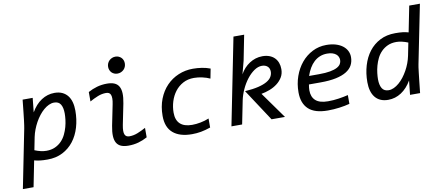

<svg xmlns="http://www.w3.org/2000/svg" viewBox="-85 -1000 3467 1504"><g transform="rotate(-10 1648.5 -248.0)"><path d="M222.2 5.9Q186.5 5.9 162.4 2.9Q138.2 0 117.2 -5.9L76.2 200.2H-8.8L84 -265.1Q85.9 -274.4 88.1 -289.6Q90.3 -304.7 93.5 -330.3Q96.7 -356 100.8 -394.8Q105 -433.6 110.8 -490.2H190.9L179.2 -377Q212.9 -436 260.7 -467.5Q308.6 -499 365.2 -499Q400.4 -499 426.3 -487.1Q452.1 -475.1 469.2 -453.6Q486.3 -432.1 494.6 -401.6Q502.9 -371.1 502.9 -334Q502.9 -263.7 484.6 -201.9Q466.3 -140.1 430.7 -94Q395 -47.9 342.5 -21Q290 5.9 222.2 5.9ZM417 -326.2Q417 -373 401.1 -398.9Q385.3 -424.8 349.1 -424.8Q328.1 -424.8 307.1 -415Q286.1 -405.3 266.1 -388.2Q246.1 -371.1 228 -347.9Q210 -324.7 195.3 -298.1Q180.7 -271.5 169.7 -242.7Q158.7 -213.9 152.8 -185.1L132.8 -84Q155.8 -74.2 180.2 -68.6Q204.6 -63 225.1 -63Q265.1 -63 294.9 -76.7Q324.7 -90.3 345.9 -112.3Q367.2 -134.3 380.9 -162.6Q394.5 -190.9 402.6 -220.2Q410.6 -249.5 413.8 -277.1Q417 -304.7 417 -326.2Z M814.9 -626Q814.9 -641.1 820.3 -653.8Q825.7 -666.5 835.2 -675.8Q844.7 -685.1 857.4 -690.4Q870.1 -695.8 884.8 -695.8Q898.9 -695.8 910.6 -690.7Q922.4 -685.5 930.9 -677Q939.5 -668.5 944.1 -656.7Q948.7 -645 948.7 -631.8Q948.7 -616.7 943.4 -604Q938 -591.3 928.5 -582Q918.9 -572.8 906.2 -567.4Q893.6 -562 878.9 -562Q864.7 -562 852.8 -567.1Q840.8 -572.3 832.5 -580.8Q824.2 -589.4 819.6 -601.1Q814.9 -612.8 814.9 -626ZM1016.6 -30.8Q982.9 -12.2 945.6 -1.7Q908.2 8.8 865.7 8.8Q831.1 8.8 807.6 -1Q784.2 -10.7 771.7 -32Q759.3 -53.2 757.8 -86.4Q756.3 -119.6 765.6 -167L798.8 -331.1Q804.7 -358.9 804.4 -377.7Q804.2 -396.5 799.3 -407.7Q794.4 -418.9 784.9 -423.6Q775.4 -428.2 762.7 -428.2Q729.5 -428.2 697.3 -415.3Q665 -402.3 631.8 -383.8V-459Q665.5 -477.5 702.9 -488.3Q740.2 -499 782.7 -499Q817.4 -499 840.8 -489.3Q864.3 -479.5 876.7 -458.3Q889.2 -437 890.6 -403.8Q892.1 -370.6 882.8 -323.2L849.6 -159.2Q844.2 -130.9 844.2 -112.3Q844.2 -93.8 849.4 -82.5Q854.5 -71.3 863.8 -66.7Q873 -62 885.7 -62Q918.9 -62 951.2 -75Q983.4 -87.9 1016.6 -106Z M1519.5 -20Q1478.5 -5.9 1443.4 0.5Q1408.2 6.8 1371.6 6.8Q1273.9 6.8 1221.2 -38.3Q1168.5 -83.5 1168.5 -173.8Q1168.5 -248 1191.9 -307.9Q1215.3 -367.7 1255.9 -409.7Q1296.4 -451.7 1350.6 -474.4Q1404.8 -497.1 1465.8 -497.1Q1501 -497.1 1536.4 -491.7Q1571.8 -486.3 1603.5 -474.1L1588.4 -397Q1561.5 -409.7 1527.3 -417.2Q1493.2 -424.8 1461.4 -424.8Q1412.1 -424.8 1374.3 -404.3Q1336.4 -383.8 1310.5 -349.9Q1284.7 -315.9 1271.2 -272.7Q1257.8 -229.5 1257.8 -184.1Q1257.8 -124.5 1290 -94.7Q1322.3 -64.9 1384.8 -64.9Q1417 -64.9 1452.4 -71.8Q1487.8 -78.6 1519.5 -91.8Z M2111.3 0H2004.4L1838.4 -252.9Q1902.3 -257.3 1945.6 -267.8Q1988.8 -278.3 2014.9 -293.7Q2041 -309.1 2052.2 -328.4Q2063.5 -347.7 2063.5 -369.1Q2063.5 -380.9 2059.8 -391.1Q2056.2 -401.4 2048.6 -408.9Q2041 -416.5 2029.5 -421.1Q2018.1 -425.8 2002.4 -425.8Q1971.2 -425.8 1940.2 -404.3Q1909.2 -382.8 1882.6 -348.4Q1856 -314 1836.2 -271Q1816.4 -228 1807.6 -185.1L1770.5 0H1685.5L1823.2 -689.9H1908.2L1868.7 -490.2L1841.3 -386.2Q1855 -411.6 1874 -432.4Q1893.1 -453.1 1916 -468Q1939 -482.9 1964.8 -491Q1990.7 -499 2018.6 -499Q2049.8 -499 2074 -490Q2098.1 -481 2114.7 -464.4Q2131.3 -447.8 2139.9 -424.8Q2148.4 -401.9 2148.4 -374Q2148.4 -337.4 2131.6 -309.6Q2114.7 -281.7 2088.1 -261.5Q2061.5 -241.2 2028.1 -228.5Q1994.6 -215.8 1961.4 -210Z M2340.3 -217.8Q2337.9 -205.1 2336.7 -193.8Q2335.4 -182.6 2335.4 -171.9Q2335.4 -118.7 2367.2 -90.3Q2398.9 -62 2465.3 -62Q2508.3 -62 2550.5 -68.4Q2592.8 -74.7 2626 -83V-13.2Q2589.4 -3.4 2543.7 2.7Q2498 8.8 2451.2 8.8Q2347.7 8.8 2298.3 -37.4Q2249 -83.5 2249 -170.9Q2249 -238.3 2270 -297.9Q2291 -357.4 2328.1 -402.1Q2365.2 -446.8 2416.3 -472.9Q2467.3 -499 2527.3 -499Q2568.8 -499 2601.3 -489.3Q2633.8 -479.5 2656.2 -462.4Q2678.7 -445.3 2690.4 -422.1Q2702.1 -398.9 2702.1 -372.1Q2702.1 -336.9 2687.3 -308.6Q2672.4 -280.3 2639.9 -260Q2607.4 -239.7 2556.2 -228.8Q2504.9 -217.8 2432.1 -217.8ZM2431.2 -283.2Q2485.4 -283.2 2520.8 -289.8Q2556.2 -296.4 2576.9 -307.6Q2597.7 -318.8 2606 -333.5Q2614.3 -348.1 2614.3 -363.8Q2614.3 -377.4 2608.9 -389.6Q2603.5 -401.9 2592 -411.1Q2580.6 -420.4 2563.2 -425.8Q2545.9 -431.2 2522.5 -431.2Q2490.7 -431.2 2464.6 -420.7Q2438.5 -410.2 2417.5 -390.9Q2396.5 -371.6 2380.4 -344.2Q2364.3 -316.9 2353 -283.2Z M3075.2 -496.1Q3110.4 -496.1 3134.5 -493.2Q3158.7 -490.2 3180.2 -483.9L3221.2 -689.9H3306.2L3212.9 -225.1Q3210.9 -215.8 3208.7 -200.7Q3206.5 -185.5 3203.6 -159.9Q3200.7 -134.3 3196.3 -95.5Q3191.9 -56.6 3186 0H3106L3118.2 -112.8Q3084.5 -54.2 3036.4 -22.7Q2988.3 8.8 2932.1 8.8Q2897 8.8 2870.8 -2.9Q2844.7 -14.6 2827.6 -36.4Q2810.5 -58.1 2802.2 -88.4Q2793.9 -118.7 2793.9 -155.8Q2793.9 -226.1 2812.3 -287.8Q2830.6 -349.6 2866.2 -396Q2901.9 -442.4 2954.3 -469.2Q3006.8 -496.1 3075.2 -496.1ZM2879.9 -164.1Q2879.9 -117.7 2896 -91.3Q2912.1 -64.9 2948.2 -64.9Q2969.2 -64.9 2990.2 -74.7Q3011.2 -84.5 3031.2 -101.6Q3051.3 -118.7 3069.1 -141.8Q3086.9 -165 3101.8 -191.7Q3116.7 -218.3 3127.4 -247.3Q3138.2 -276.4 3144 -305.2L3164.1 -405.8Q3141.1 -415.5 3116.9 -421.1Q3092.8 -426.8 3072.3 -426.8Q3032.2 -426.8 3002.4 -413.1Q2972.7 -399.4 2951.2 -377.4Q2929.7 -355.5 2916 -327.4Q2902.3 -299.3 2894.3 -270Q2886.2 -240.7 2883.1 -212.9Q2879.9 -185.1 2879.9 -164.1Z"/></g></svg>

Font: Code New Roman
Style: Italic
Weight: 400
Italic angle: -11°
Monospace: yes
Designer: Sam Radian
Foundry: Code New Roman
Version: Version 1.508 October 19, 2014